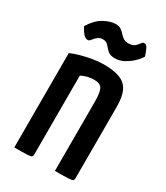

<svg xmlns="http://www.w3.org/2000/svg" viewBox="-174 -764 725 839"><g transform="rotate(30 188.0 -344.5)"><path d="M41 0V-476Q60 -485 87 -492.5Q114 -500 143.5 -505Q173 -510 199 -510Q251 -510 282 -497.5Q313 -485 326.5 -456Q340 -427 340 -378V-18Q340 -9 335.5 -5.5Q331 -2 311.5 -1Q292 0 246 0V-350Q246 -395 236.5 -413Q227 -431 195 -431Q181 -431 163.5 -427Q146 -423 132 -415V-18Q132 -9 128 -5.5Q124 -2 105 -1Q86 0 41 0ZM226 -557Q206 -557 195.5 -564Q185 -571 178 -580Q171 -589 163 -596Q155 -603 141 -603Q125 -603 114.5 -594Q104 -585 97.5 -576Q91 -567 84 -567Q72 -567 62 -578Q52 -589 46 -600.5Q40 -612 40 -612Q66 -654 98 -671.5Q130 -689 157 -689Q173 -689 183 -682Q193 -675 201 -666Q209 -657 218.5 -650Q228 -643 243 -643Q266 -643 276.5 -652.5Q287 -662 292.5 -670.5Q298 -679 306 -679Q316 -679 322.5 -666.5Q329 -654 333 -641.5Q337 -629 337 -629Q336 -626 327 -614.5Q318 -603 303 -590Q288 -577 268.5 -567Q249 -557 226 -557Z"/></g></svg>

Font: Yanone Kaffeesatz ExtraLight Medium
Style: Regular
Weight: 500
Version: Version 2.003